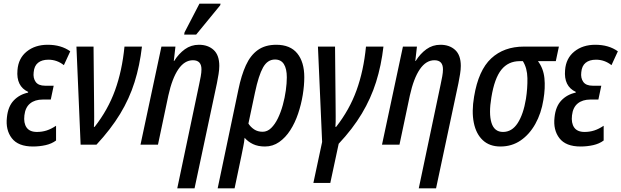

<svg xmlns="http://www.w3.org/2000/svg" viewBox="-20 -795 3415 1055"><path d="M161 10Q80 10 45 -35.5Q10 -81 18 -150Q24 -210 55.5 -243Q87 -276 134 -286L135 -290Q68 -321 76 -410Q81 -475 127 -512Q173 -549 242 -549Q316 -549 366 -513L331 -437Q293 -467 246 -467Q210 -467 189 -450Q168 -433 165 -398Q161 -366 176 -345Q191 -324 228 -324H275L259 -248H215Q172 -248 145.5 -226.5Q119 -205 114 -161Q109 -119 126 -94.5Q143 -70 183 -70Q211 -70 236 -78Q261 -86 288 -104V-23Q264 -5 230.5 2.5Q197 10 161 10Z M423 0 400 -539H494L497 -223Q497 -190 497.5 -156Q498 -122 496 -98H500Q573 -191 612 -298.5Q651 -406 664 -539H760Q748 -435 719.5 -344Q691 -253 640 -169Q589 -85 510 0Z M1074 -330Q1079 -353 1083 -375Q1087 -397 1087 -414Q1087 -464 1040 -464Q994 -464 960 -414.5Q926 -365 905 -270L848 0H752L867 -539H944L935 -460H937Q962 -500 996 -524.5Q1030 -549 1073 -549Q1123 -549 1154 -520.5Q1185 -492 1185 -433Q1185 -413 1181 -388Q1177 -363 1172 -338L1049 240H954ZM992 -605 994 -617 1076 -775H1192L1190 -766L1058 -605Z M1290 -303Q1306 -381 1331 -436Q1356 -491 1396.5 -520Q1437 -549 1498 -549Q1575 -549 1613.5 -501.5Q1652 -454 1652 -371Q1652 -325 1643.5 -273Q1635 -221 1618 -170.5Q1601 -120 1575 -79.5Q1549 -39 1514 -14.5Q1479 10 1436 10Q1398 10 1370.5 -3Q1343 -16 1324 -38Q1322 -15 1317 9Q1312 33 1307 59L1269 240H1176ZM1423 -71Q1449 -71 1470 -91.5Q1491 -112 1507 -145Q1523 -178 1534 -218Q1545 -258 1550.5 -298Q1556 -338 1556 -370Q1556 -417 1540 -442.5Q1524 -468 1491 -468Q1450 -468 1425.5 -424.5Q1401 -381 1381 -286L1345 -116Q1357 -97 1376.5 -84Q1396 -71 1423 -71Z M1702 210 1750 -15 1727 -539H1821L1824 -223Q1824 -190 1824.5 -156Q1825 -122 1823 -98H1827Q1900 -191 1939 -298.5Q1978 -406 1991 -539H2087Q2075 -435 2046.5 -344.5Q2018 -254 1968 -170.5Q1918 -87 1841 -5L1795 210Z M2401 -330Q2406 -353 2410 -375Q2414 -397 2414 -414Q2414 -464 2367 -464Q2321 -464 2287 -414.5Q2253 -365 2232 -270L2175 0H2079L2194 -539H2271L2262 -460H2264Q2289 -500 2323 -524.5Q2357 -549 2400 -549Q2450 -549 2481 -520.5Q2512 -492 2512 -433Q2512 -413 2508 -388Q2504 -363 2499 -338L2376 240H2281Z M2730 10Q2670 10 2633 -24.5Q2596 -59 2583.5 -120.5Q2571 -182 2585 -264Q2609 -409 2679 -474Q2749 -539 2859 -539H3051L3034 -459H2936Q2966 -419 2971.5 -365.5Q2977 -312 2966 -247Q2954 -172 2921.5 -114Q2889 -56 2840.5 -23Q2792 10 2730 10ZM2744 -70Q2793 -70 2824.5 -118.5Q2856 -167 2870 -252Q2879 -310 2878 -365.5Q2877 -421 2853 -459H2836Q2773 -459 2735 -412Q2697 -365 2680 -260Q2665 -171 2680.5 -120.5Q2696 -70 2744 -70Z M3170 10Q3089 10 3054 -35.5Q3019 -81 3027 -150Q3033 -210 3064.5 -243Q3096 -276 3143 -286L3144 -290Q3077 -321 3085 -410Q3090 -475 3136 -512Q3182 -549 3251 -549Q3325 -549 3375 -513L3340 -437Q3302 -467 3255 -467Q3219 -467 3198 -450Q3177 -433 3174 -398Q3170 -366 3185 -345Q3200 -324 3237 -324H3284L3268 -248H3224Q3181 -248 3154.5 -226.5Q3128 -205 3123 -161Q3118 -119 3135 -94.5Q3152 -70 3192 -70Q3220 -70 3245 -78Q3270 -86 3297 -104V-23Q3273 -5 3239.5 2.5Q3206 10 3170 10Z"/></svg>

Font: Noto Sans Condensed Medium
Style: Italic
Weight: 500
Width: 3
Italic angle: -12°
Designer: Monotype Design Team
Foundry: Monotype Imaging Inc.
Version: Version 2.013; ttfautohint (v1.8.4.7-5d5b)